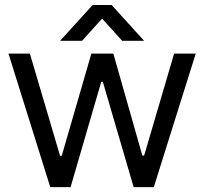

<svg xmlns="http://www.w3.org/2000/svg" viewBox="-20 -765 835 785"><path d="M185.5 0H268.6L394 -430.7H400.4L526.4 0H608.9L780.3 -545.9H691.9L569.3 -128.9H562L443.4 -545.9H353.5L232.4 -127.9H225.6L102.1 -545.9H14.6ZM225.6 -598.1H315.4L397.5 -689L479.5 -598.1H569.3L436.5 -744.6H358.9Z"/></svg>

Font: Guggenheim Sans Display
Style: Regular
Weight: 400
Designer: Modified by Tom Baber under direction of Pentagram Design 2023
Foundry: rsms
Version: Version 1.001;Glyphs 3.1.2 (3151)